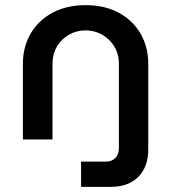

<svg xmlns="http://www.w3.org/2000/svg" viewBox="-20 -542 664 746"><path d="M295 184V86H391Q415 86 428.5 71.5Q442 57 442 34V-293Q442 -332 424 -361.5Q406 -391 376.5 -407.5Q347 -424 312 -424Q278 -424 248.5 -407.5Q219 -391 201.5 -361.5Q184 -332 184 -293V0H69V-294Q69 -360 99 -411.5Q129 -463 184 -492.5Q239 -522 313 -522Q387 -522 441.5 -492.5Q496 -463 526 -411.5Q556 -360 556 -294V39Q556 106 517.5 145Q479 184 411 184Z"/></svg>

Font: MuseoModerno Thin Medium
Style: Regular
Weight: 500
Version: Version 1.003